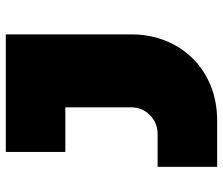

<svg xmlns="http://www.w3.org/2000/svg" viewBox="-72 -668 750 645"><g transform="rotate(-90 302.5 -345.0)"><path d="M65 -190H175Q213 -190 239 -216Q265 -242 265 -280V-500H115V-700H510V-280Q510 -216 488.5 -163Q467 -110 428.5 -71.5Q390 -33 337 -11.5Q284 10 220 10H65Z"/></g></svg>

Font: Imperial One
Style: Regular
Weight: 400
Designer: Jovanny Lemonad
Foundry: Jovanny Lemonad
Version: Version 1.000